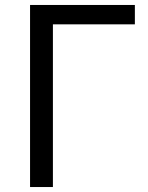

<svg xmlns="http://www.w3.org/2000/svg" viewBox="-20 -753 597 773"><path d="M101 0H193V-655H523V-733H101Z"/></svg>

Font: Noto Sans CJK SC
Style: Regular
Weight: 400
Designer: Ryoko NISHIZUKA 西塚涼子 (kana, bopomofo & ideographs); Paul D. Hunt (Latin, Greek & Cyrillic); Sandoll Communications 산돌커뮤니
Foundry: Adobe
Version: Version 2.004;hotconv 1.0.118;makeotfexe 2.5.65603